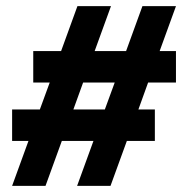

<svg xmlns="http://www.w3.org/2000/svg" viewBox="-20 -606 613 626"><path d="M109.9 -249 142.1 -336.9H88.4V-439.5H179.2L232.4 -585.9H341.8L288.6 -439.5H391.1L444.3 -585.9H553.7L500.5 -439.5H553.7V-336.9H462.9L431.2 -249H484.9V-146.5H393.6L340.3 0H231.4L284.7 -146.5H181.6L128.4 0H19.5L72.8 -146.5H19.5V-249ZM251 -336.9 219.2 -249H321.8L354 -336.9Z"/></svg>

Font: NAYAKA
Style: Regular
Weight: 400
Designer: R.S. Wihananto
Foundry: R.S. Wihananto
Version: Version 1.92